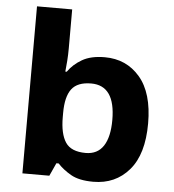

<svg xmlns="http://www.w3.org/2000/svg" viewBox="-53 -791 769 850"><g transform="rotate(5 331.5 -366.0)"><path d="M233.4 -742.2V-570.3Q233.4 -540.5 231.4 -513.2Q229.5 -485.8 227.1 -465.3H233.4Q256.3 -498.5 295.2 -521.2Q334 -543.9 396 -543.9Q492.2 -543.9 552.2 -473.9Q612.3 -403.8 612.3 -268.6Q612.3 -131.3 551.5 -60.8Q490.7 9.8 392.6 9.8Q329.1 9.8 292.7 -11.2Q256.3 -32.2 233.4 -57.6H223.1L196.8 0H77.1V-742.2ZM346.2 -422.9Q285.2 -422.9 259.3 -388.7Q233.4 -354.5 233.4 -282.2V-263.7Q233.4 -189.5 258.3 -151.9Q283.2 -114.3 348.1 -114.3Q400.4 -114.3 426.8 -154.3Q453.1 -194.3 453.1 -270Q453.1 -422.9 346.2 -422.9Z"/></g></svg>

Font: Lunasima
Style: Bold
Weight: 700
Designer: The DocRepair Project, Monotype Design Team
Foundry: Google
Version: Version 2.009